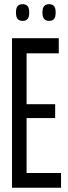

<svg xmlns="http://www.w3.org/2000/svg" viewBox="-20 -879 317 899"><path d="M36.2 0V-700H255.2V-629.2H104.5V-391H238.3V-326.1H104.5V-69H265.8V0ZM209.7 -781.2Q194.8 -781.2 186.8 -790.1Q178.7 -799 178.7 -820.3Q178.7 -841.9 186.8 -850.6Q194.8 -859.4 209.7 -859.4Q225.1 -859.4 232.9 -850.6Q240.6 -841.9 240.6 -820.3Q240.6 -799 232.9 -790.1Q225.1 -781.2 209.7 -781.2ZM85.8 -781.2Q70.4 -781.2 62.6 -790.1Q54.8 -799 54.8 -820.3Q54.8 -841.9 62.6 -850.6Q70.4 -859.4 85.8 -859.4Q101.3 -859.4 109 -850.6Q116.8 -841.9 116.8 -820.3Q116.8 -799 109 -790.1Q101.3 -781.2 85.8 -781.2Z"/></svg>

Font: Georama ExtraCondensed Thin
Style: Regular
Weight: 100
Width: 2
Designer: Jean-Baptiste Levee
Foundry: Production Type
Version: Version 1.001